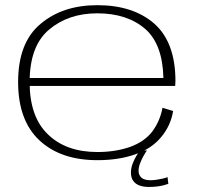

<svg xmlns="http://www.w3.org/2000/svg" viewBox="-20 -614 779 742"><path d="M356.5 5V-26.5Q235.5 -26.5 165.5 -94.5Q94.5 -162 94.5 -296.5Q94.5 -436 169 -499Q243.5 -562.5 356 -562.5Q472 -562.5 542 -501.5Q608.5 -442.5 611.5 -312.5H86.5V-282H657Q658 -291 658 -300.5Q658 -449.5 577 -522Q495 -594 356 -594Q222 -594 136.5 -521.5Q50 -449.5 50 -297Q50 -148.5 132.5 -71.5Q214.5 5 356.5 5ZM356.5 -26.5V5Q439 5 502.5 -17.5Q566.5 -39.5 603.5 -85Q640 -129 649 -185L608 -197.5Q599 -148 569.5 -107Q539 -66.5 482 -46Q425.5 -26.5 356.5 -26.5ZM555 108.5Q570.5 108.5 585.8 106.8Q601 105 613 101.8Q625 98.5 630.5 96.5L627.5 70.5Q621.5 73 610.5 75.8Q599.5 78.5 586.2 80.5Q573 82.5 561.5 82.5Q537.5 82.5 526.5 72.5Q515.5 62.5 515.5 46Q515.5 32.5 521.5 16.8Q527.5 1 535.5 -13Q543.5 -27 548 -32.5H521.5Q516.5 -27 508 -13.2Q499.5 0.5 492.8 18Q486 35.5 486 53Q486 73 495 85.2Q504 97.5 519.5 103Q535 108.5 555 108.5Z"/></svg>

Font: Anybody Expanded ExtraLight
Style: Regular
Weight: 250
Width: 7
Version: Version 1.113;gftools[0.9.25]